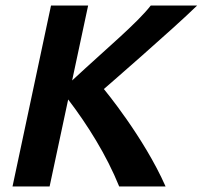

<svg xmlns="http://www.w3.org/2000/svg" viewBox="-20 -670 728 690"><path d="M163.3 -650 25 0H158.3L225 -312.5C294.2 -221.7 362.5 -113.3 408.3 0H575C496.7 -177.5 353.3 -350 353.3 -350C353.3 -350 604.2 -567.5 688.3 -650H521.7C472.5 -586.7 366.7 -499.2 239.2 -380.8L296.7 -650Z"/></svg>

Font: BoonHome
Style: Bold Oblique
Weight: 700
Italic angle: -12°
Designer: Sungsit Sawaiwan
Foundry: Sungsit Sawaiwan
Version: Version 0.2